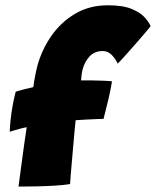

<svg xmlns="http://www.w3.org/2000/svg" viewBox="-20 -699 590 726"><path d="M50 6.5Q50.5 3 54 -23.8Q57.5 -50.5 62.5 -87.5Q67.5 -124.5 72.5 -160.5Q77.5 -196.5 81 -218Q72 -216.5 53 -211.5Q34 -206.5 17 -201Q17 -218.5 20 -245.8Q23 -273 28.2 -301.8Q33.5 -330.5 39.5 -352.5Q50 -356 73 -361.8Q96 -367.5 106 -369.5Q108.5 -389.5 112.5 -410.2Q116.5 -431 121.5 -450.5Q137.5 -509.5 173.2 -561.8Q209 -614 263.2 -646.5Q317.5 -679 388 -679Q445.5 -679 479 -664.8Q512.5 -650.5 528.5 -631.8Q544.5 -613 549.5 -600Q532 -578 506.5 -548.8Q481 -519.5 458.2 -494Q435.5 -468.5 425 -458.5Q417.5 -475.5 403 -490.8Q388.5 -506 368 -506Q338 -506 319.2 -486.2Q300.5 -466.5 292.5 -437Q290 -427 288.5 -415.8Q287 -404.5 286.5 -395Q302 -395.5 325.5 -395Q349 -394.5 371 -393.8Q393 -393 403.5 -391.5Q399 -362 389.5 -321.8Q380 -281.5 371.5 -249.5Q366.5 -249.5 346.8 -248.8Q327 -248 304 -246.8Q281 -245.5 266 -244.5Q264.5 -232.5 262.2 -207Q260 -181.5 257.2 -150.2Q254.5 -119 251.8 -88.5Q249 -58 247.2 -34.8Q245.5 -11.5 245 -3Q221.5 1 186.8 3Q152 5 115.2 5.8Q78.5 6.5 50 6.5Z"/></svg>

Font: Grandstander ExtraBold
Style: Italic
Weight: 800
Italic angle: -15°
Designer: Tyler Finck
Foundry: Etcetera Type Co
Version: Version 1.200; ttfautohint (v1.8.3)